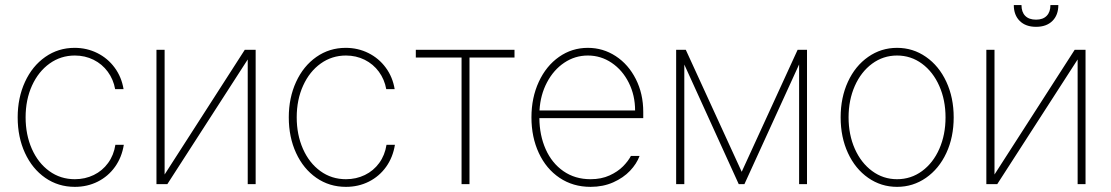

<svg xmlns="http://www.w3.org/2000/svg" viewBox="-20 -727 4387 758"><path d="M49.8 -263.7Q49.8 -340.8 78.6 -403.6Q107.4 -466.3 158.7 -502.2Q210 -538.1 274.4 -538.1Q322.8 -538.1 364 -517.6Q405.3 -497.1 432.6 -460Q460 -422.9 467.8 -375H434.6Q427.7 -413.6 405.5 -443.8Q383.3 -474.1 349.4 -491Q315.4 -507.8 275.4 -507.8Q220.2 -507.8 176 -476.3Q131.8 -444.8 106.4 -389.2Q81.1 -333.5 81.1 -263.7Q81.1 -195.3 105.7 -139.4Q130.4 -83.5 174.6 -51.5Q218.8 -19.5 275.4 -19.5Q315.9 -19.5 350.1 -36.1Q384.3 -52.7 406.7 -83.5Q429.2 -114.3 435.5 -155.3H468.8Q460.9 -106 434.1 -68.4Q407.2 -30.8 366 -10Q324.7 10.7 275.4 10.7Q210 10.7 158.7 -24.9Q107.4 -60.5 78.6 -123Q49.8 -185.5 49.8 -263.7Z M946.3 -530.3H989.3V0H958V-492.2L640.6 0H597.7V-530.3H629.9V-38.1Z M1120.1 -263.7Q1120.1 -340.8 1148.9 -403.6Q1177.7 -466.3 1229 -502.2Q1280.3 -538.1 1344.7 -538.1Q1393.1 -538.1 1434.3 -517.6Q1475.6 -497.1 1502.9 -460Q1530.3 -422.9 1538.1 -375H1504.9Q1498 -413.6 1475.8 -443.8Q1453.6 -474.1 1419.7 -491Q1385.7 -507.8 1345.7 -507.8Q1290.5 -507.8 1246.3 -476.3Q1202.1 -444.8 1176.8 -389.2Q1151.4 -333.5 1151.4 -263.7Q1151.4 -195.3 1176 -139.4Q1200.7 -83.5 1244.9 -51.5Q1289.1 -19.5 1345.7 -19.5Q1386.2 -19.5 1420.4 -36.1Q1454.6 -52.7 1477.1 -83.5Q1499.5 -114.3 1505.9 -155.3H1539.1Q1531.2 -106 1504.4 -68.4Q1477.5 -30.8 1436.3 -10Q1395 10.7 1345.7 10.7Q1280.3 10.7 1229 -24.9Q1177.7 -60.5 1148.9 -123Q1120.1 -185.5 1120.1 -263.7Z M1621.6 -530.3H2011.2V-500H1833.5V0H1802.2V-500H1621.6Z M2078.1 -263.7Q2078.1 -341.3 2107.2 -404.1Q2136.2 -466.8 2187 -502.4Q2237.8 -538.1 2300.8 -538.1Q2360.8 -538.1 2410.9 -505.4Q2460.9 -472.7 2490.2 -414.8Q2519.5 -356.9 2519.5 -285.2V-260.7H2109.4Q2109.9 -192.9 2134.3 -137.9Q2158.7 -83 2204.3 -51.3Q2250 -19.5 2311.5 -19.5Q2354 -19.5 2386.5 -34.4Q2418.9 -49.3 2439.5 -70.1Q2460 -90.8 2470.7 -111.3H2504.9Q2493.7 -80.6 2467.3 -52.7Q2440.9 -24.9 2400.9 -7.1Q2360.8 10.7 2311.5 10.7Q2242.2 10.7 2189.2 -24.9Q2136.2 -60.5 2107.2 -123Q2078.1 -185.5 2078.1 -263.7ZM2487.3 -291Q2487.3 -350.6 2462.4 -400.4Q2437.5 -450.2 2394.8 -479Q2352.1 -507.8 2300.8 -507.8Q2250 -507.8 2207.8 -479.5Q2165.5 -451.2 2139.4 -401.6Q2113.3 -352.1 2109.9 -291Z M3128.9 -530.3H3166V0H3134.8V-472.7L2918.9 0H2896.5L2681.6 -472.2V0H2649.4V-530.3H2687.5L2908.2 -48.8Z M3298.8 -263.7Q3298.8 -341.8 3327.6 -404.3Q3356.4 -466.8 3407.5 -502.4Q3458.5 -538.1 3521.5 -538.1Q3584.5 -538.1 3635.7 -502.4Q3687 -466.8 3716.1 -404.1Q3745.1 -341.3 3745.1 -263.7Q3745.1 -185.5 3716.1 -123Q3687 -60.5 3635.7 -24.9Q3584.5 10.7 3521.5 10.7Q3458.5 10.7 3407.5 -24.9Q3356.4 -60.5 3327.6 -123Q3298.8 -185.5 3298.8 -263.7ZM3712.9 -263.7Q3712.9 -332 3688.2 -387.7Q3663.6 -443.4 3619.9 -475.6Q3576.2 -507.8 3521.5 -507.8Q3466.8 -507.8 3423.1 -475.6Q3379.4 -443.4 3354.7 -387.7Q3330.1 -332 3330.1 -263.7Q3330.1 -195.3 3354.7 -139.6Q3379.4 -84 3423.1 -51.8Q3466.8 -19.5 3521.5 -19.5Q3576.7 -19.5 3620.4 -51.8Q3664.1 -84 3688.5 -139.6Q3712.9 -195.3 3712.9 -263.7Z M4222.7 -530.3H4265.6V0H4234.4V-492.2L3917 0H3874V-530.3H3906.2V-38.1ZM4070.3 -621.1Q4029.3 -621.1 4005.9 -644.3Q3982.4 -667.5 3982.4 -707H4012.7Q4012.7 -679.7 4027.3 -664.6Q4042 -649.4 4070.3 -649.4Q4097.7 -649.4 4112.3 -664.6Q4127 -679.7 4127 -707H4158.2Q4158.2 -667.5 4134.8 -644.3Q4111.3 -621.1 4070.3 -621.1Z"/></svg>

Font: Pretendard GOV Thin
Style: Regular
Weight: 100
Designer: Base glyphs from Inter by Rasmus Andersson; Hangeul glyphs from Noto Sans CJK(Source Han Sans) by Jang Soo-young and Kan
Foundry: Kil Hyung-jin
Version: Version 1.309